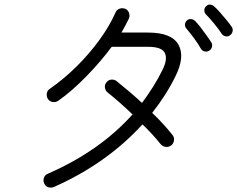

<svg xmlns="http://www.w3.org/2000/svg" viewBox="-20 -801 1049 849"><path d="M218 26Q205 31 192.5 26.5Q180 22 175 9Q170 -3 174.5 -15.5Q179 -28 192 -33Q421 -133 566 -295Q537 -323 508.5 -348Q480 -373 456 -392Q446 -400 444 -413.5Q442 -427 451 -437Q459 -448 472.5 -449Q486 -450 496 -442Q522 -421 551 -396.5Q580 -372 608 -346Q634 -381 657 -417.5Q680 -454 699 -493Q722 -539 709 -566.5Q696 -594 635 -594H474Q424 -527 360.5 -462Q297 -397 237 -355Q226 -348 213 -350Q200 -352 192 -363Q185 -374 187 -387.5Q189 -401 200 -408Q263 -452 319.5 -508Q376 -564 420.5 -625.5Q465 -687 491 -746Q496 -758 508.5 -762.5Q521 -767 534 -762Q546 -757 550.5 -744Q555 -731 550 -719Q543 -705 535 -689.5Q527 -674 517 -657H635Q739 -657 769 -603.5Q799 -550 756 -464Q735 -421 709 -380.5Q683 -340 653 -302Q704 -253 742 -205Q751 -195 749.5 -181Q748 -167 737 -158Q727 -150 713 -151.5Q699 -153 690 -164Q674 -184 653.5 -206.5Q633 -229 610 -251Q451 -77 218 26ZM905 -577Q896 -571 885 -573.5Q874 -576 868 -586Q858 -605 838 -632Q818 -659 804 -675Q797 -683 798 -693.5Q799 -704 807 -711Q815 -718 826 -716.5Q837 -715 844 -707Q854 -697 867 -680Q880 -663 893 -645Q906 -627 914 -614Q920 -605 917.5 -594Q915 -583 905 -577ZM997 -645Q988 -638 977 -640.5Q966 -643 960 -652Q948 -671 927 -696.5Q906 -722 890 -738Q883 -746 883.5 -756.5Q884 -767 892 -774Q900 -782 910.5 -780.5Q921 -779 929 -771Q939 -762 953.5 -745.5Q968 -729 982 -712Q996 -695 1004 -683Q1011 -674 1008.5 -662.5Q1006 -651 997 -645Z"/></svg>

Font: Zen Maru Gothic
Style: Regular
Weight: 400
Designer: Yoshimichi Ohira
Foundry: Positype
Version: Version 1.002